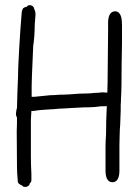

<svg xmlns="http://www.w3.org/2000/svg" viewBox="-20 -705 538 746"><path d="M45 -196 46 -57C46 -41 47 -28 48 -15L49 -5C47 5 56 13 65 15C72 27 95 21 96 7C100 4 102 0 102 -5V-29C101 -50 100 -71 100 -95V-240L102 -274H112C144 -280 179 -279 213 -283C225 -283 238 -284 251 -285L289 -287C302 -288 313 -288 324 -288C339 -288 358 -290 372 -292H384C388 -292 391 -292 395 -293V-292C393 -253 392 -221 392 -183C391 -167 390 -152 390 -136V-42C390 -21 395 3 417 3C439 3 444 -21 444 -42V-144C444 -157 445 -169 445 -183C445 -195 446 -208 447 -221C448 -238 448 -256 449 -275V-298C450 -305 450 -313 450 -321C451 -340 452 -359 452 -377C452 -431 453 -485 454 -537V-608C454 -631 451 -661 427 -661C406 -661 400 -638 400 -617V-582C400 -516 398 -451 398 -384C398 -372 397 -359 397 -345C389 -346 380 -346 372 -346L368 -345C362 -345 356 -344 347 -344C339 -343 331 -342 323 -342C311 -342 299 -341 286 -341C262 -339 236 -337 211 -337C198 -336 186 -335 174 -335C155 -333 134 -331 115 -329H103V-371C103 -384 104 -397 104 -408C106 -453 107 -484 109 -526C113 -550 115 -586 115 -610L118 -649C118 -657 116 -664 113 -670C111 -686 90 -690 83 -678C78 -678 74 -676 70 -673C66 -666 64 -659 64 -652C61 -611 57 -567 55 -524L52 -467C51 -447 50 -427 50 -405C48 -366 47 -326 46 -286C43 -276 39 -256 46 -249C46 -231 46 -214 45 -196Z"/></svg>

Font: Scribbler
Style: Regular
Weight: 400
Designer: Mew Too
Foundry: Cannot Into Space Fonts
Version: Version 1.001